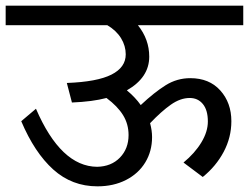

<svg xmlns="http://www.w3.org/2000/svg" viewBox="-40 -667 879 678"><path d="M487 -467Q487 -393 408 -348Q438 -323 457 -296Q505 -341 545 -366Q585 -391 632 -391Q699 -391 738 -347.5Q777 -304 777 -239Q777 -182 750 -131Q723 -80 676 -42L608 -93Q648 -126 671 -164Q694 -202 694 -238Q694 -278 676.5 -299.5Q659 -321 630 -321Q597 -321 563.5 -297.5Q530 -274 490 -232Q497 -206 497 -183Q497 -133 473 -93.5Q449 -54 405 -31.5Q361 -9 304 -9Q214 -9 148 -68.5Q82 -128 35 -239L87 -283Q175 -79 303 -78Q353 -79 383.5 -110.5Q414 -142 414 -190Q414 -229 394.5 -260.5Q375 -292 336 -321Q287 -308 214 -305L196 -374Q303 -378 353.5 -403.5Q404 -429 404 -475Q404 -505 387.5 -532Q371 -559 339 -578H-20V-647H819V-578H447Q487 -528 487 -467Z"/></svg>

Font: Martel Sans
Style: Regular
Weight: 400
Designer: Dan Reynolds and Mathieu Réguer
Foundry: Dan Reynolds and Mathieu Réguer
Version: Version 1.002; ttfautohint (v1.1) -l 5 -r 5 -G 72 -x 0 -D la